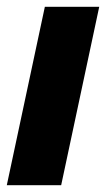

<svg xmlns="http://www.w3.org/2000/svg" viewBox="-30 -545 318 565"><path d="M102 -525H262L150 0H-10Z"/></svg>

Font: Raleway ExtraBold
Style: Italic
Weight: 800
Italic angle: -12°
Designer: Matt McInerney, Pablo Impallari, Rodrigo Fuenzalida
Foundry: Matt McInerney, Pablo Impallari, Rodrigo Fuenzalida
Version: Version 4.026